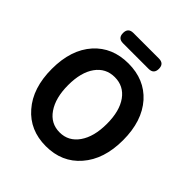

<svg xmlns="http://www.w3.org/2000/svg" viewBox="-245 -1082 1260 1260"><g transform="rotate(45 385.0 -452.0)"><path d="M385 14Q236 14 146 -90Q54 -195 54 -373Q54 -551 146 -654Q236 -754 385 -754Q534 -754 624 -654Q716 -550 716 -372.5Q716 -195 624 -90Q534 14 385 14ZM385 -114Q467 -114 516 -184Q565 -254 565 -373Q565 -492 516.5 -559.5Q468 -627 385 -627Q302 -627 253.5 -559.5Q205 -492 205 -373.5Q205 -255 254 -184Q302 -114 385 -114ZM266 -822Q218 -822 218 -870Q218 -918 266 -918H503Q551 -918 551 -870Q551 -822 503 -822H384Z"/></g></svg>

Font: GenSenRounded TW B
Style: Regular
Weight: 700
Version: Version 1.501;PS 1;hotconv 16.6.51;makeotf.lib2.5.65220